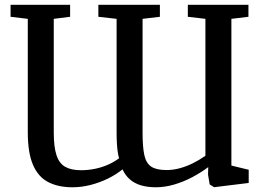

<svg xmlns="http://www.w3.org/2000/svg" viewBox="-20 -763 1092 796"><path d="M1010 -743V-693.4L939.3 -684.9V-76.6L1011.1 -59.2V-4.5L867.7 13.1L849.3 1.7L842.5 -39L843.4 -70.2Q812.9 -47.3 776.7 -28.2Q740.5 -9.1 702 2.1Q663.5 13.4 626 13.4Q591.2 13.4 564.3 5.3Q537.4 -2.8 518.5 -19.2Q499.5 -35.6 488 -60.9Q461.6 -39.5 427.6 -22.7Q393.5 -6 355.6 3.7Q317.7 13.4 280.1 13.4Q221.6 13.4 180.1 -8Q138.6 -29.3 116.9 -79.3Q95.2 -129.4 95.2 -215.5V-684.9L23.8 -693.4V-743H270.7V-693.4L202.9 -684.9V-213.8Q202.9 -153.6 214.3 -119.4Q225.6 -85.2 250.7 -71.2Q275.7 -57.3 316.2 -57.3Q345 -57.3 373 -63Q401 -68.6 426.7 -79.7Q452.4 -90.8 473.8 -107Q470.6 -116.6 468.2 -132.1Q465.9 -147.7 464.6 -168.8Q463.4 -190 463.4 -217V-684.9L387.8 -693.4V-743H642.9V-693.4L571.1 -684.9V-211.4Q571.1 -153.5 578.4 -119.9Q585.7 -86.3 607.1 -72.1Q628.5 -58 670.7 -58Q696.5 -58 723.7 -65.1Q750.8 -72.1 778.2 -85.5Q805.6 -99 831.6 -117.2V-684.9L758.7 -693.4V-743Z"/></svg>

Font: Merriweather Light
Style: Regular
Weight: 300
Version: Version 2.100